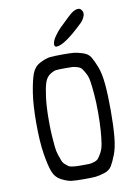

<svg xmlns="http://www.w3.org/2000/svg" viewBox="-105 -1069 829 1138"><g transform="rotate(-10 309.0 -500.0)"><path d="M283 -802H281Q270 -802 270 -819Q271 -838 289 -864Q307 -890 325 -908Q343 -926 377 -958Q386 -966 390 -970Q421 -1000 447 -1000H448Q458 -1000 466 -990Q474 -980 474 -968Q474 -955 466 -940.5Q458 -926 450 -918L442 -910Q329 -802 283 -802ZM310 0Q256 0 231.5 -3Q207 -6 172 -24Q137 -42 122.5 -80.5Q108 -119 96.5 -192Q85 -265 85 -375Q85 -485 96.5 -558Q108 -631 122.5 -669.5Q137 -708 172 -726Q207 -744 231.5 -747Q256 -750 310 -750Q355 -750 376 -748Q397 -746 429 -736Q461 -726 475 -703Q489 -680 505 -639Q521 -598 527 -532.5Q533 -467 533 -375Q533 -283 527 -217.5Q521 -152 505 -111Q489 -70 475 -47Q461 -24 429 -14Q397 -4 376 -2Q355 0 310 0ZM320 -83Q343 -83 354 -83.5Q365 -84 382.5 -89.5Q400 -95 408.5 -105.5Q417 -116 428.5 -137Q440 -158 445 -189Q450 -220 453.5 -266.5Q457 -313 457 -375Q457 -437 453 -483.5Q449 -530 444.5 -561Q440 -592 428.5 -613Q417 -634 409 -644.5Q401 -655 382.5 -660.5Q364 -666 353.5 -666.5Q343 -667 320 -667Q313 -667 310 -667Q307 -667 301 -667Q269 -667 254 -665Q239 -663 217.5 -648.5Q196 -634 186 -604.5Q176 -575 168.5 -517.5Q161 -460 161 -375Q161 -327 163.5 -288Q166 -249 169 -220Q172 -191 179.5 -169Q187 -147 192.5 -132.5Q198 -118 209.5 -108Q221 -98 228 -93Q235 -88 250.5 -86Q266 -84 274 -83.5Q282 -83 301 -83Q307 -83 310 -83Q313 -83 320 -83Z"/></g></svg>

Font: Hermit Light
Style: Regular
Weight: 300
Designer: Pablo Caro
Version: Version 2.000;PS 002.000;hotconv 1.0.88;makeotf.lib2.5.64775